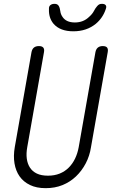

<svg xmlns="http://www.w3.org/2000/svg" viewBox="-20 -970 640 1000"><path d="M144 -698Q147 -714 156.5 -722Q166 -730 183 -730Q199 -730 205.5 -722Q212 -714 209 -698L122 -204Q116 -171 119.5 -144Q123 -117 136 -97Q149 -77 172 -66Q195 -55 230 -55Q264 -55 291 -66Q318 -77 338 -97Q358 -117 371 -144Q384 -171 390 -204L477 -698Q480 -714 489.5 -722Q499 -730 515 -730Q532 -730 538 -722Q544 -714 541 -698L454 -204Q447 -158 426.5 -119Q406 -80 375.5 -51Q345 -22 305.5 -6Q266 10 218 10Q170 10 136 -6.5Q102 -23 82 -51.5Q62 -80 55.5 -119Q49 -158 57 -204ZM235 -923Q234 -936 242 -943Q250 -950 264 -950Q273 -950 278 -947Q283 -944 286 -939Q292 -929 294 -912.5Q296 -896 305 -883Q324 -853 370 -853Q415 -853 445 -883Q461 -897 469 -912.5Q477 -928 486 -938Q491 -944 496.5 -947Q502 -950 511 -950Q525 -950 530.5 -943Q536 -936 531 -923Q516 -877 479 -846Q431 -807 362 -807Q293 -807 259 -846Q233 -877 235 -923Z"/></svg>

Font: Maple Mono ExtraLight
Style: Italic
Weight: 275
Italic angle: -10°
Monospace: yes
Designer: subframe7536
Version: Version 7.000